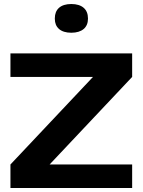

<svg xmlns="http://www.w3.org/2000/svg" viewBox="-20 -936 710 956"><path d="M638 -670H32V-553H443L32 -117V0H638V-117H227L638 -553ZM253 -842C253 -800 281 -773 335 -773C389 -773 418 -800 418 -842V-845C418 -889 389 -916 335 -916C281 -916 253 -889 253 -845Z"/></svg>

Font: LT Wave Bold
Style: Regular
Weight: 700
Designer: Daniel Lyons
Version: Version 2.5 (Glyphs App)